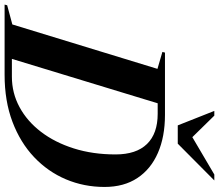

<svg xmlns="http://www.w3.org/2000/svg" viewBox="-126 -896 975 856"><g transform="rotate(90 362.0 -467.5)"><path d="M240.5 -681.5 165 -703.5 168 -715H445.5Q543 -715 615.2 -683.5Q687.5 -652 727.2 -592Q767 -532 767 -445.5Q767 -354 733 -273.5Q699 -193 634 -131.5Q569 -70 476.5 -35Q384 0 266.5 0H-46L-43 -11.5L42.5 -34.5ZM275.5 -32.5Q348 -32.5 411 -66.5Q474 -100.5 521.2 -162.2Q568.5 -224 595.2 -308.5Q622 -393 622 -494.5Q622 -587 575.5 -634.8Q529 -682.5 441 -682.5H394L196 -32.5ZM738 -935 574 -772H492.5L428 -935H449L545 -837L711.5 -935Z"/></g></svg>

Font: Newsreader 72pt SemiBold
Style: Italic
Weight: 600
Italic angle: -17°
Designer: Hugues Gentile
Foundry: Production Type
Version: Version 1.003; ttfautohint (v1.8.3)